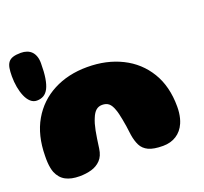

<svg xmlns="http://www.w3.org/2000/svg" viewBox="-122 -771 971 916"><g transform="rotate(-20 363.0 -313.0)"><path d="M134 11Q91.5 11 63.8 -3.8Q36 -18.5 22 -52Q18 -62.5 15.5 -75.5Q13 -88.5 12 -103.8Q11 -119 11.5 -136.5Q12.5 -241 55 -314.5Q97.5 -388 172.5 -427.2Q247.5 -466.5 344.5 -466.5Q442.5 -466.5 519.5 -428.2Q596.5 -390 640.5 -317.5Q684.5 -245 684.5 -142.5Q684.5 -126.5 682.8 -112Q681 -97.5 677.8 -84.8Q674.5 -72 669.5 -60.5Q654.5 -26 625.5 -7.5Q596.5 11 557.5 11Q510 11 484.2 -1.2Q458.5 -13.5 447 -36.5Q435.5 -59.5 430.5 -91.5Q427.5 -116.5 424.5 -136.8Q421.5 -157 418.2 -173.2Q415 -189.5 412 -202.5Q409 -215.5 405 -226Q396.5 -251 383.8 -261.8Q371 -272.5 350 -272.5Q332 -272.5 319 -261.5Q306 -250.5 296.5 -226.5Q291.5 -215 287.2 -200.5Q283 -186 279.5 -168.2Q276 -150.5 272.8 -128.8Q269.5 -107 266 -81Q261 -45 241.8 -25Q222.5 -5 194.8 3Q167 11 134 11ZM66 -398Q48 -398 34.2 -410.5Q20.5 -423 11.2 -444.5Q2 -466 -2.8 -492.5Q-7.5 -519 -7.5 -547.5Q-7.5 -572 -4.5 -589.2Q-1.5 -606.5 6.8 -617.5Q15 -628.5 30.5 -633.5Q46 -638.5 70.5 -638.5Q87.5 -638.5 101.2 -633.5Q115 -628.5 124.5 -618.8Q134 -609 139.2 -594.2Q144.5 -579.5 144.5 -559.5Q144.5 -514.5 139.5 -483.8Q134.5 -453 124.8 -434Q115 -415 100.2 -406.5Q85.5 -398 66 -398Z"/></g></svg>

Font: Gluten Thin ExtraBold
Style: Regular
Weight: 800
Version: Version 1.300